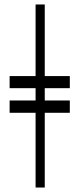

<svg xmlns="http://www.w3.org/2000/svg" viewBox="-20 -770 354 858"><path d="M139 68V-266H23V-321H139V-376H23V-430H139V-750H180V-430H292V-376H180V-321H292V-266H180V68Z"/></svg>

Font: Didact Gothic
Style: Regular
Weight: 400
Designer: Daniel Johnson
Foundry: Daniel Johnson
Version: Version 2.101;PS 002.101;hotconv 1.0.88;makeotf.lib2.5.64775